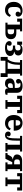

<svg xmlns="http://www.w3.org/2000/svg" viewBox="2624 -3200 726 6013"><g transform="rotate(90 2986.5 -193.0)"><path d="M294 12Q231 12 183.5 -9Q136 -30 103.5 -67Q71 -104 54.5 -154Q38 -204 38 -263Q38 -329 59 -379.5Q80 -430 116.5 -465Q153 -500 202.5 -518Q252 -536 309 -536Q401 -536 450.5 -498Q500 -460 500 -402Q500 -364 479 -341.5Q458 -319 421 -319Q384 -319 364 -338.5Q344 -358 344 -390Q344 -416 357.5 -433Q371 -450 388 -458V-464Q378 -467 364.5 -470Q351 -473 328 -473Q267 -473 233 -434.5Q199 -396 199 -324V-220Q199 -154 230 -119.5Q261 -85 316 -85Q372 -85 405 -111Q438 -137 452 -172L508 -139Q499 -114 482.5 -87Q466 -60 440 -38Q414 -16 378 -2Q342 12 294 12Z M689 -66H749V-454H660V-368H562V-524H961V-458H901V-342H1016Q1104 -342 1155 -298Q1206 -254 1206 -174Q1206 -89 1155 -44.5Q1104 0 1016 0H689ZM957 -70Q1005 -70 1028.5 -89Q1052 -108 1052 -153V-189Q1052 -234 1028.5 -253Q1005 -272 957 -272H901V-70Z M1484 12Q1428 12 1387 1Q1346 -10 1319.5 -28.5Q1293 -47 1280 -70.5Q1267 -94 1267 -118Q1267 -155 1287 -175.5Q1307 -196 1341 -196Q1376 -196 1394.5 -177.5Q1413 -159 1413 -130Q1413 -107 1403 -91.5Q1393 -76 1379 -68V-63Q1390 -58 1409 -54Q1428 -50 1460 -50Q1521 -50 1547 -72.5Q1573 -95 1573 -137V-150Q1573 -190 1547 -212.5Q1521 -235 1467 -235H1406V-305H1464Q1511 -305 1535.5 -326Q1560 -347 1560 -383V-395Q1560 -475 1475 -475Q1428 -475 1404.5 -453Q1381 -431 1381 -393V-368H1283V-524H1381V-478H1385Q1403 -504 1435 -520Q1467 -536 1531 -536Q1625 -536 1671 -500Q1717 -464 1717 -398Q1717 -353 1686.5 -320.5Q1656 -288 1601 -280V-274Q1668 -265 1700.5 -232Q1733 -199 1733 -148Q1733 -112 1715.5 -82.5Q1698 -53 1666 -32Q1634 -11 1588 0.5Q1542 12 1484 12Z M1763 -70H1837Q1883 -128 1909.5 -210Q1936 -292 1936 -409V-458H1858V-524H2348V-458H2288V-70H2390V150H2272V0H1881V150H1763ZM2136 -70V-454H2008V-404Q2008 -292 1985 -208.5Q1962 -125 1923 -70Z M2597 12Q2512 12 2473.5 -27.5Q2435 -67 2435 -138Q2435 -293 2664 -293H2734V-350Q2734 -411 2711 -442Q2688 -473 2631 -473Q2610 -473 2595 -470Q2580 -467 2569 -462V-457Q2579 -452 2588.5 -439Q2598 -426 2598 -404Q2598 -374 2579 -353.5Q2560 -333 2522 -333Q2492 -333 2472 -354Q2452 -375 2452 -407Q2452 -431 2466 -454.5Q2480 -478 2508 -496Q2536 -514 2577.5 -525Q2619 -536 2673 -536Q2782 -536 2834 -489.5Q2886 -443 2886 -358V-66H2946V-9Q2929 1 2902 6.5Q2875 12 2846 12Q2791 12 2768.5 -13.5Q2746 -39 2746 -77V-79H2740Q2733 -62 2722.5 -46Q2712 -30 2695.5 -17Q2679 -4 2655 4Q2631 12 2597 12ZM2654 -78Q2691 -78 2712.5 -95Q2734 -112 2734 -154V-233H2680Q2632 -233 2608.5 -213Q2585 -193 2585 -156V-140Q2585 -108 2604 -93Q2623 -78 2654 -78Z M3114 -66H3174V-454H3076V-368H2978V-524H3522V-368H3424V-454H3326V-66H3386V0H3114Z M3837 12Q3775 12 3727.5 -8.5Q3680 -29 3647.5 -65.5Q3615 -102 3598 -152.5Q3581 -203 3581 -263Q3581 -326 3598.5 -377Q3616 -428 3648.5 -463Q3681 -498 3726.5 -517Q3772 -536 3828 -536Q3884 -536 3929 -519Q3974 -502 4005.5 -470.5Q4037 -439 4054 -394Q4071 -349 4071 -294V-260H3742V-220Q3742 -153 3777 -119Q3812 -85 3870 -85Q3924 -85 3957 -109.5Q3990 -134 4004 -169L4059 -136Q4050 -111 4033 -85Q4016 -59 3989 -37.5Q3962 -16 3924 -2Q3886 12 3837 12ZM3742 -323H3914V-337Q3914 -409 3891 -438Q3868 -467 3828 -467Q3788 -467 3765 -438Q3742 -409 3742 -337Z M4209 12Q4158 12 4128.5 -15.5Q4099 -43 4099 -85Q4099 -121 4120 -143Q4141 -165 4177 -165Q4210 -165 4229.5 -146.5Q4249 -128 4249 -99Q4249 -82 4242 -69.5Q4235 -57 4224 -51V-46Q4227 -45 4233 -45Q4250 -45 4263 -58Q4274 -69 4283 -87.5Q4292 -106 4299 -140Q4306 -174 4309.5 -227.5Q4313 -281 4313 -363V-458H4235V-524H4725V-458H4665V-66H4725V0H4457V-66H4513V-454H4385V-364Q4385 -278 4380.5 -221Q4376 -164 4367 -126.5Q4358 -89 4345 -66Q4332 -43 4315 -26Q4279 12 4209 12Z M4774 -66H4819L4860 -146Q4880 -186 4905 -204Q4930 -222 4971 -227V-232Q4896 -243 4856.5 -274.5Q4817 -306 4817 -363Q4817 -397 4829.5 -426.5Q4842 -456 4866 -477.5Q4890 -499 4926 -511.5Q4962 -524 5010 -524H5338V-458H5278V-66H5338V0H5066V-66H5126V-214H5058L4952 0H4774ZM5126 -274V-454H5066Q5018 -454 4995 -436Q4972 -418 4972 -376V-352Q4972 -310 4995 -292Q5018 -274 5066 -274Z M5538 -66H5598V-454H5500V-368H5402V-524H5946V-368H5848V-454H5750V-66H5810V0H5538Z"/></g></svg>

Font: IBM Plex Serif
Style: Bold
Weight: 700
Designer: Mike Abbink, Paul van der Laan, Pieter van Rosmalen
Foundry: Bold Monday
Version: Version 2.008